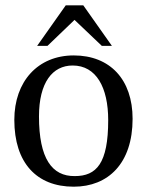

<svg xmlns="http://www.w3.org/2000/svg" viewBox="-20 -694 554 724"><path d="M258 10C388 10 480 -78 480 -246C480 -394 395 -485 258 -485C123 -485 34 -387 34 -242C34 -80 118 10 258 10ZM262 -30C176 -29 127 -96 127 -255C127 -383 178 -447 254 -447C343 -447 388 -364 388 -241C388 -78 344 -30 262 -30ZM159 -521 261 -619 364 -521H402L294 -674H228L120 -521Z"/></svg>

Font: STIX Two Text
Style: Regular
Weight: 400
Designer: Ross Mills, John Hudson & Paul Hanslow, Tiro Typeworks Ltd; with prior portions MicroPress Inc., and Coen Hoffman.
Foundry: Tiro Typeworks Ltd
Version: Version 2.13 b171